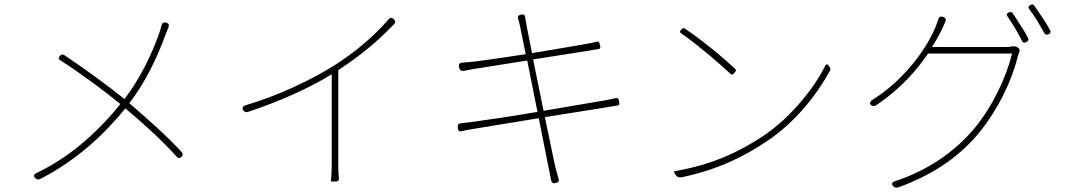

<svg xmlns="http://www.w3.org/2000/svg" viewBox="-20 -823 4910 882"><path d="M384 -148C451 -205 508 -266 556 -325C642 -253 718 -184 791 -104C798 -95 806 -95 814 -103C821 -110 821 -117 814 -125C743 -202 659 -276 574 -349C649 -445 704 -564 738 -658C743 -670 749 -685 754 -698C758 -709 755 -715 744 -719C733 -723 725 -718 722 -706C718 -693 714 -679 711 -669C679 -579 629 -470 552 -368C484 -423 364 -511 275 -570C267 -575 261 -573 255 -566C248 -558 248 -552 257 -546C343 -492 464 -402 533 -345C485 -285 429 -226 363 -169C302 -117 232 -69 148 -28C135 -22 132 -14 143 -4C149 2 157 3 165 -1C248 -43 320 -94 384 -148Z M1534 -285V-501C1637 -568 1718 -636 1790 -712C1798 -720 1797 -727 1789 -735C1780 -743 1773 -743 1765 -734C1695 -654 1615 -586 1515 -522C1411 -457 1263 -385 1107 -339C1095 -335 1091 -328 1097 -317C1102 -309 1110 -306 1119 -309C1265 -357 1404 -420 1504 -482V-70C1504 -41 1502 -8 1500 8C1500 9 1502 11 1506 11H1519H1522C1532 11 1537 5 1537 0C1535 -17 1534 -45 1534 -70Z M2612 -337 2477 -314 2429 -550 2690 -591C2704 -594 2717 -596 2727 -597C2740 -599 2739 -605 2736 -617C2733 -629 2731 -635 2719 -631C2711 -629 2700 -626 2683 -623C2635 -615 2529 -596 2424 -579L2400 -700C2398 -713 2395 -727 2393 -741C2392 -754 2386 -759 2373 -756C2361 -753 2357 -747 2361 -735C2365 -722 2368 -708 2371 -692L2395 -574C2296 -559 2201 -545 2158 -540C2136 -538 2118 -536 2103 -535C2089 -534 2086 -527 2089 -513C2092 -500 2100 -495 2113 -498C2130 -501 2145 -504 2162 -507L2402 -545L2449 -309C2326 -288 2203 -270 2150 -263C2136 -261 2117 -259 2100 -257C2086 -256 2081 -250 2083 -236C2085 -222 2089 -217 2103 -221C2119 -225 2137 -228 2162 -232L2308 -256L2455 -280L2498 -63C2503 -41 2507 -20 2511 2C2513 15 2519 21 2532 18C2546 15 2550 8 2545 -5C2539 -25 2533 -48 2528 -69L2483 -285L2754 -328C2781 -332 2801 -336 2815 -338C2827 -340 2826 -345 2824 -357C2822 -369 2819 -375 2807 -372C2794 -369 2776 -365 2748 -360Z M3231 -576C3271 -542 3309 -509 3334 -485C3342 -477 3345 -480 3353 -488C3361 -496 3364 -501 3356 -508C3330 -532 3290 -567 3249 -600C3207 -634 3162 -668 3127 -691C3120 -696 3116 -694 3110 -688C3103 -680 3101 -675 3110 -669C3146 -645 3189 -610 3231 -576ZM3661 -358C3611 -298 3549 -240 3481 -195C3391 -136 3265 -68 3080 -37C3076 -36 3075 -34 3077 -32L3083 -21L3085 -18C3090 -10 3099 -6 3113 -9C3291 -47 3408 -111 3501 -173C3635 -262 3732 -388 3792 -497C3796 -504 3795 -509 3791 -516C3782 -530 3776 -532 3769 -517C3743 -466 3706 -411 3661 -358Z M4668 -707C4655 -727 4643 -747 4632 -762C4627 -769 4623 -769 4615 -766C4605 -762 4602 -756 4608 -748C4619 -732 4632 -712 4644 -692C4655 -673 4666 -653 4675 -635C4680 -626 4686 -625 4695 -630C4704 -634 4706 -640 4702 -649C4693 -668 4680 -688 4668 -707ZM4770 -740C4757 -760 4743 -780 4731 -797C4726 -804 4722 -804 4714 -800C4704 -795 4702 -790 4708 -781C4720 -766 4732 -748 4744 -729C4755 -710 4767 -690 4777 -672C4781 -663 4788 -662 4797 -666C4806 -670 4808 -675 4804 -684C4795 -701 4783 -721 4770 -740ZM4428 -607H4261C4279 -634 4293 -661 4305 -684C4310 -694 4315 -707 4321 -719C4327 -731 4326 -740 4313 -745C4300 -750 4292 -744 4289 -730C4285 -717 4280 -705 4277 -698C4242 -611 4143 -462 3989 -365C3977 -358 3972 -347 3983 -339C3990 -334 3999 -335 4006 -340C4117 -415 4191 -500 4243 -577H4436H4629C4604 -472 4541 -335 4455 -232C4367 -127 4241 -39 4092 9C4077 14 4073 23 4085 34C4091 40 4101 40 4109 37C4283 -27 4396 -114 4479 -215C4564 -319 4629 -453 4655 -563C4656 -567 4659 -576 4662 -584C4666 -592 4664 -600 4656 -604L4653 -606C4644 -611 4633 -612 4626 -609C4619 -608 4610 -607 4596 -607Z"/></svg>

Font: GenSenRounded2 TW EL
Style: Regular
Weight: 250
Version: Version 2.100;PS 2.1;hotconv 16.6.51;makeotf.lib2.5.65220 DE